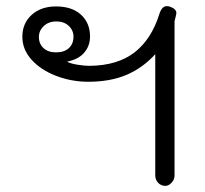

<svg xmlns="http://www.w3.org/2000/svg" viewBox="-20 -605 668 627"><path d="M487 -32V-428Q446 -383 393 -360.5Q340 -338 268 -338Q214 -338 164 -357Q114 -376 83.5 -409.5Q53 -443 53 -485Q53 -529 83.5 -556.5Q114 -584 163 -584Q215 -584 244.5 -557Q274 -530 274 -486Q274 -455 255 -433Q236 -411 200 -404V-403Q212 -397 234 -393.5Q256 -390 273 -390Q364 -391 419.5 -434Q475 -477 501 -561Q509 -585 525 -585Q532 -585 538 -582Q556 -575 556 -562Q556 -558 550 -536V-32Q550 -19 540.5 -8.5Q531 2 520 2Q506 2 496.5 -8Q487 -18 487 -32ZM220 -485Q220 -506 204.5 -520.5Q189 -535 164 -535Q139 -535 123 -520Q107 -505 107 -484Q107 -462 122 -448Q137 -434 163 -434Q190 -434 205 -448Q220 -462 220 -485Z"/></svg>

Font: Kodchasan Light
Style: Regular
Weight: 300
Version: Version 1.000; ttfautohint (v1.6)